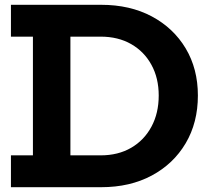

<svg xmlns="http://www.w3.org/2000/svg" viewBox="-20 -779 877 799"><path d="M336.5 0V-132.5H399Q471.5 -132.5 525.8 -164Q580 -195.5 610.2 -251.8Q640.5 -308 640.5 -381.5Q640.5 -454 610.2 -509.2Q580 -564.5 525.8 -595.5Q471.5 -626.5 399 -626.5H336.5V-759H401Q521 -759 611.5 -710.8Q702 -662.5 752.8 -577.5Q803.5 -492.5 803.5 -381.5Q803.5 -269 752.8 -183Q702 -97 611.5 -48.5Q521 0 401 0ZM25.5 0V-132.5H117V-626.5H25.5V-759H371V-626.5H273V-132.5H371V0Z"/></svg>

Font: Hepta Slab ExtraLight
Style: Bold
Weight: 700
Version: Version 1.102